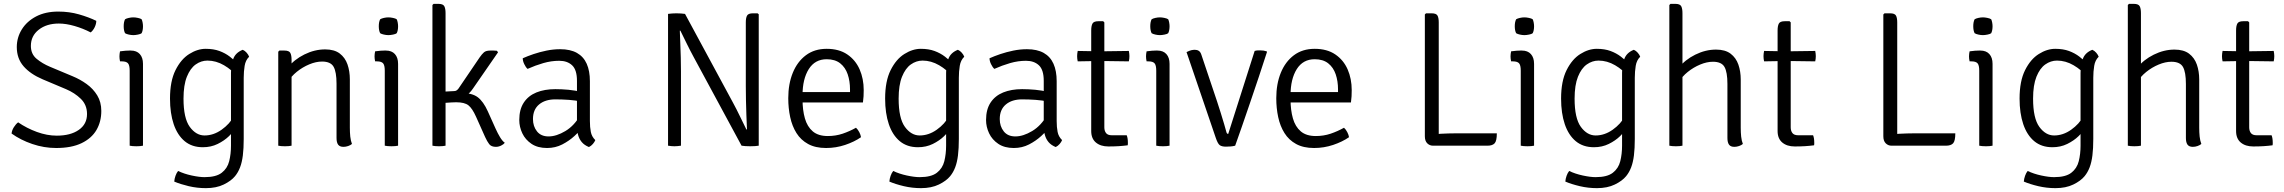

<svg xmlns="http://www.w3.org/2000/svg" viewBox="-20 -755 11836 995"><path d="M40 -63Q41.5 -79.5 51.8 -95.8Q62 -112 74 -121Q118.5 -90.5 171.2 -71.2Q224 -52 274 -52Q345.5 -52 388.2 -81.8Q431 -111.5 431 -164Q431 -211.5 399 -242.8Q367 -274 322 -293L201 -344Q137.5 -371 102.2 -411.5Q67 -452 67 -511Q67 -560.5 93 -602.5Q119 -644.5 167.2 -669.8Q215.5 -695 282 -695Q339 -695 389.5 -680.5Q440 -666 479 -647Q479 -631.5 471 -614.5Q463 -597.5 450 -587Q410.5 -607.5 366.5 -620.2Q322.5 -633 285 -633Q221.5 -633 180.8 -601Q140 -569 140 -517Q140 -475 169.8 -450.2Q199.5 -425.5 239 -409L356 -360Q395 -344 429 -319.5Q463 -295 484 -260.5Q505 -226 505 -180Q505 -124.5 479.8 -81.2Q454.5 -38 402.5 -13Q350.5 12 271 12Q208 12 147.2 -8.8Q86.5 -29.5 40 -63Z M721 0Q707.5 3 687 3Q665.5 3 652 0V-389Q652 -417 643.2 -427Q634.5 -437 611 -437H602Q599 -450.5 599 -463Q599 -470 599.8 -475.8Q600.5 -481.5 602 -489Q618.5 -491.5 630.5 -492.2Q642.5 -493 650 -493H658Q688 -493 704.5 -474.8Q721 -456.5 721 -424ZM621 -619Q621 -641 628 -655Q635 -659.5 647.5 -662.2Q660 -665 671 -665Q681 -665 694.5 -662.2Q708 -659.5 714 -655Q717 -649 719 -638.5Q721 -628 721 -619Q721 -597 714 -583Q709 -578.5 695 -575.8Q681 -573 671 -573Q660 -573 647.5 -575.8Q635 -578.5 628 -583Q621 -597 621 -619Z M1271 -461Q1252.5 -443 1247.8 -413.8Q1243 -384.5 1243 -352V-35Q1243 14.5 1238.5 50.5Q1234 86.5 1224 112.5Q1214 138.5 1198 158Q1178 182.5 1139.5 201.2Q1101 220 1047 220Q1001.5 220 958 209.8Q914.5 199.5 883 186Q884 171.5 889.5 156Q895 140.5 903 131Q934 146 973.5 154.5Q1013 163 1040 163Q1100 163 1129.2 140.2Q1158.5 117.5 1167.8 80.2Q1177 43 1177 0V-377Q1177 -416 1188.5 -449Q1200 -482 1238 -497Q1249.5 -492 1258.5 -481.5Q1267.5 -471 1271 -461ZM861 -244Q861 -334.5 889.5 -391.5Q918 -448.5 960.8 -475.2Q1003.5 -502 1046 -502Q1086.5 -502 1117 -490.8Q1147.5 -479.5 1171 -461.5Q1194.5 -443.5 1214 -423L1207 -360Q1182.5 -392.5 1141 -416.8Q1099.5 -441 1055 -441Q1022.5 -441 994.2 -421Q966 -401 948.5 -357.5Q931 -314 931 -244Q931 -142 963.5 -97.5Q996 -53 1040 -53Q1086.5 -53 1128.5 -82.8Q1170.5 -112.5 1192 -153L1203 -92Q1191 -73 1166.8 -49.5Q1142.5 -26 1108 -9Q1073.5 8 1031 8Q975 8 937.2 -23.2Q899.5 -54.5 880.2 -111.2Q861 -168 861 -244Z M1454 -493Q1478 -493 1484.5 -480.8Q1491 -468.5 1491 -445V0Q1477.5 3 1457 3Q1435.5 3 1422 0V-487L1428 -493ZM1793 -93Q1793 -69 1795.2 -47.2Q1797.5 -25.5 1804 -9Q1796.5 -2.5 1784.2 1.8Q1772 6 1760 6Q1740.5 6 1732.2 -5.5Q1724 -17 1724 -40V-321Q1724 -382 1708.8 -409Q1693.5 -436 1649 -436Q1617.5 -436 1582.8 -421.5Q1548 -407 1518.2 -383Q1488.5 -359 1472 -330V-405Q1504.5 -446.5 1557.5 -472.8Q1610.5 -499 1665 -499Q1712.5 -499 1740.5 -477.8Q1768.5 -456.5 1780.8 -421.2Q1793 -386 1793 -344Z M2043 0Q2029.5 3 2009 3Q1987.5 3 1974 0V-389Q1974 -417 1965.2 -427Q1956.5 -437 1933 -437H1924Q1921 -450.5 1921 -463Q1921 -470 1921.8 -475.8Q1922.5 -481.5 1924 -489Q1940.5 -491.5 1952.5 -492.2Q1964.5 -493 1972 -493H1980Q2010 -493 2026.5 -474.8Q2043 -456.5 2043 -424ZM1943 -619Q1943 -641 1950 -655Q1957 -659.5 1969.5 -662.2Q1982 -665 1993 -665Q2003 -665 2016.5 -662.2Q2030 -659.5 2036 -655Q2039 -649 2041 -638.5Q2043 -628 2043 -619Q2043 -597 2036 -583Q2031 -578.5 2017 -575.8Q2003 -573 1993 -573Q1982 -573 1969.5 -575.8Q1957 -578.5 1950 -583Q1943 -597 1943 -619Z M2289 0Q2275.5 3 2255 3Q2234.5 3 2221 0V-729L2227 -735H2252Q2276 -735 2282.5 -722.8Q2289 -710.5 2289 -687ZM2548 -89Q2559.5 -63.5 2571.5 -43.8Q2583.5 -24 2596 -15Q2590 -7 2576.8 -0.5Q2563.5 6 2550 6Q2526 6 2515.2 -8Q2504.5 -22 2494 -45L2447 -150Q2427.5 -193.5 2407.5 -209.2Q2387.5 -225 2344 -225Q2334.5 -225 2319.8 -224.2Q2305 -223.5 2287 -222L2254 -219V-273H2373Q2427 -273 2456 -251Q2485 -229 2508 -178ZM2431 -296Q2412.5 -268.5 2390.5 -257.8Q2368.5 -247 2340 -247H2259V-279L2334 -283Q2341 -283 2346.2 -286.5Q2351.5 -290 2356 -296L2466 -458Q2477.5 -474.5 2488 -483.8Q2498.5 -493 2521 -493Q2531 -493 2538.2 -493Q2545.5 -493 2555 -492L2561 -484Z M2671 -133Q2671 -188 2694.5 -223.5Q2718 -259 2760 -276Q2802 -293 2858 -293Q2889.5 -293 2925.8 -289.8Q2962 -286.5 2994 -278V-228Q2964 -235 2928.2 -237.5Q2892.5 -240 2858 -240Q2805 -240 2773.5 -213.5Q2742 -187 2742 -138Q2742 -100.5 2762.8 -74.2Q2783.5 -48 2823 -48Q2863.5 -48 2910.2 -76Q2957 -104 2989 -161L3001 -95Q2984 -75 2956.8 -50Q2929.5 -25 2893.8 -6.5Q2858 12 2815 12Q2766.5 12 2734.5 -9.5Q2702.5 -31 2686.8 -64.2Q2671 -97.5 2671 -133ZM3065 -29Q3061.5 -19.5 3052.5 -9Q3043.5 1.5 3032 7Q3008.5 -2.5 2995 -18.5Q2981.5 -34.5 2975.8 -55.8Q2970 -77 2970 -103V-336Q2970 -393 2945 -416.5Q2920 -440 2878 -440Q2837 -440 2795.5 -428Q2754 -416 2714 -398Q2704.5 -406.5 2696.8 -422.8Q2689 -439 2689 -453Q2713.5 -464 2745.2 -474.8Q2777 -485.5 2812.5 -492.8Q2848 -500 2883 -500Q2935.5 -500 2969.8 -480.8Q3004 -461.5 3020.5 -424.5Q3037 -387.5 3037 -334V-128Q3037 -96 3041.8 -71.5Q3046.5 -47 3065 -29Z M3442 -683Q3451 -684.5 3463.2 -685.2Q3475.5 -686 3485 -686Q3496.5 -686 3508.8 -685.2Q3521 -684.5 3530 -683L3510 -596H3503Q3504 -566 3505.5 -530.2Q3507 -494.5 3508 -457Q3509 -419.5 3509 -385V0Q3499.5 1.5 3491 2.2Q3482.5 3 3475 3Q3467.5 3 3459.2 2.2Q3451 1.5 3442 0ZM3575 -459Q3555.5 -495 3539 -528.8Q3522.5 -562.5 3506 -596L3471.5 -640L3530 -683L3778 -224Q3797.5 -188 3814.5 -152.5Q3831.5 -117 3848 -84L3882.5 -49.5L3823 0ZM3912 -681V0Q3903 1.5 3892.8 2.2Q3882.5 3 3868 3Q3854 3 3843 2.2Q3832 1.5 3823 0L3844 -84H3851Q3849.5 -120 3848 -158.5Q3846.5 -197 3845.8 -235.2Q3845 -273.5 3845 -308V-639Q3845 -662.5 3851.5 -674.2Q3858 -686 3882 -686H3906Z M4107 -224V-278H4385V-292Q4385 -334.5 4373 -370Q4361 -405.5 4334.2 -426.8Q4307.5 -448 4264 -448Q4203.5 -448 4171.2 -396.8Q4139 -345.5 4139 -262V-240Q4139 -184.5 4151.2 -141.5Q4163.5 -98.5 4192 -74.2Q4220.5 -50 4270 -50Q4310.5 -50 4346.8 -62.2Q4383 -74.5 4416 -93Q4426 -84 4433.2 -69.8Q4440.5 -55.5 4442 -44Q4407.5 -20 4359.8 -4Q4312 12 4261 12Q4205.5 12 4167.8 -8.8Q4130 -29.5 4107.5 -65.5Q4085 -101.5 4075 -148Q4065 -194.5 4065 -246Q4065 -320 4088.5 -377.8Q4112 -435.5 4156.5 -468.8Q4201 -502 4264 -502Q4328 -502 4370.8 -473Q4413.5 -444 4434.8 -395.5Q4456 -347 4456 -288Q4456 -270 4455.2 -256Q4454.5 -242 4452 -224Z M4977 -461Q4958.5 -443 4953.8 -413.8Q4949 -384.5 4949 -352V-35Q4949 14.5 4944.5 50.5Q4940 86.5 4930 112.5Q4920 138.5 4904 158Q4884 182.5 4845.5 201.2Q4807 220 4753 220Q4707.5 220 4664 209.8Q4620.5 199.5 4589 186Q4590 171.5 4595.5 156Q4601 140.5 4609 131Q4640 146 4679.5 154.5Q4719 163 4746 163Q4806 163 4835.2 140.2Q4864.5 117.5 4873.8 80.2Q4883 43 4883 0V-377Q4883 -416 4894.5 -449Q4906 -482 4944 -497Q4955.5 -492 4964.5 -481.5Q4973.5 -471 4977 -461ZM4567 -244Q4567 -334.5 4595.5 -391.5Q4624 -448.5 4666.8 -475.2Q4709.5 -502 4752 -502Q4792.5 -502 4823 -490.8Q4853.5 -479.5 4877 -461.5Q4900.5 -443.5 4920 -423L4913 -360Q4888.5 -392.5 4847 -416.8Q4805.5 -441 4761 -441Q4728.5 -441 4700.2 -421Q4672 -401 4654.5 -357.5Q4637 -314 4637 -244Q4637 -142 4669.5 -97.5Q4702 -53 4746 -53Q4792.5 -53 4834.5 -82.8Q4876.5 -112.5 4898 -153L4909 -92Q4897 -73 4872.8 -49.5Q4848.5 -26 4814 -9Q4779.5 8 4737 8Q4681 8 4643.2 -23.2Q4605.5 -54.5 4586.2 -111.2Q4567 -168 4567 -244Z M5090 -133Q5090 -188 5113.5 -223.5Q5137 -259 5179 -276Q5221 -293 5277 -293Q5308.5 -293 5344.8 -289.8Q5381 -286.5 5413 -278V-228Q5383 -235 5347.2 -237.5Q5311.5 -240 5277 -240Q5224 -240 5192.5 -213.5Q5161 -187 5161 -138Q5161 -100.5 5181.8 -74.2Q5202.5 -48 5242 -48Q5282.5 -48 5329.2 -76Q5376 -104 5408 -161L5420 -95Q5403 -75 5375.8 -50Q5348.5 -25 5312.8 -6.5Q5277 12 5234 12Q5185.5 12 5153.5 -9.5Q5121.5 -31 5105.8 -64.2Q5090 -97.5 5090 -133ZM5484 -29Q5480.5 -19.5 5471.5 -9Q5462.5 1.5 5451 7Q5427.5 -2.5 5414 -18.5Q5400.5 -34.5 5394.8 -55.8Q5389 -77 5389 -103V-336Q5389 -393 5364 -416.5Q5339 -440 5297 -440Q5256 -440 5214.5 -428Q5173 -416 5133 -398Q5123.5 -406.5 5115.8 -422.8Q5108 -439 5108 -453Q5132.5 -464 5164.2 -474.8Q5196 -485.5 5231.5 -492.8Q5267 -500 5302 -500Q5354.5 -500 5388.8 -480.8Q5423 -461.5 5439.5 -424.5Q5456 -387.5 5456 -334V-128Q5456 -96 5460.8 -71.5Q5465.5 -47 5484 -29Z M5635 -597Q5635 -620.5 5641.5 -632.8Q5648 -645 5672 -645H5697L5703 -639V-95Q5703 -77 5711.8 -65.5Q5720.5 -54 5742 -54H5819Q5825 -39 5825 -16Q5825 -12.5 5825 -8.8Q5825 -5 5824 -2Q5801 1 5777.2 2.5Q5753.5 4 5724 4Q5683.5 4 5659.2 -16.5Q5635 -37 5635 -76ZM5830 -491Q5833 -476 5833 -464Q5833 -450.5 5830 -437L5681 -439L5565 -437Q5562 -450.5 5562 -464Q5562 -476 5565 -491L5680 -489Z M6041 0Q6027.5 3 6007 3Q5985.5 3 5972 0V-389Q5972 -417 5963.2 -427Q5954.5 -437 5931 -437H5922Q5919 -450.5 5919 -463Q5919 -470 5919.8 -475.8Q5920.5 -481.5 5922 -489Q5938.5 -491.5 5950.5 -492.2Q5962.5 -493 5970 -493H5978Q6008 -493 6024.5 -474.8Q6041 -456.5 6041 -424ZM5941 -619Q5941 -641 5948 -655Q5955 -659.5 5967.5 -662.2Q5980 -665 5991 -665Q6001 -665 6014.5 -662.2Q6028 -659.5 6034 -655Q6037 -649 6039 -638.5Q6041 -628 6041 -619Q6041 -597 6034 -583Q6029 -578.5 6015 -575.8Q6001 -573 5991 -573Q5980 -573 5967.5 -575.8Q5955 -578.5 5948 -583Q5941 -597 5941 -619Z M6482 -491Q6490.5 -493.5 6497.2 -493.8Q6504 -494 6510 -494Q6520 -494 6528 -492.8Q6536 -491.5 6544 -489L6546 -486Q6527 -426.5 6504.2 -358.5Q6481.5 -290.5 6458.5 -223.2Q6435.5 -156 6415.5 -98Q6395.5 -40 6381 0Q6370 3 6357.2 4Q6344.5 5 6333 5Q6311.5 5 6301 -2.8Q6290.5 -10.5 6280 -42L6129 -485Q6144 -492.5 6153.5 -494.8Q6163 -497 6172 -497Q6184 -497 6192.8 -491.2Q6201.5 -485.5 6206 -471L6287 -230Q6296.5 -201.5 6306.2 -170Q6316 -138.5 6324 -111.5Q6332 -84.5 6336 -69Q6338.5 -61 6345 -61Z M6636 -224V-278H6914V-292Q6914 -334.5 6902 -370Q6890 -405.5 6863.2 -426.8Q6836.5 -448 6793 -448Q6732.5 -448 6700.2 -396.8Q6668 -345.5 6668 -262V-240Q6668 -184.5 6680.2 -141.5Q6692.5 -98.5 6721 -74.2Q6749.5 -50 6799 -50Q6839.5 -50 6875.8 -62.2Q6912 -74.5 6945 -93Q6955 -84 6962.2 -69.8Q6969.5 -55.5 6971 -44Q6936.5 -20 6888.8 -4Q6841 12 6790 12Q6734.5 12 6696.8 -8.8Q6659 -29.5 6636.5 -65.5Q6614 -101.5 6604 -148Q6594 -194.5 6594 -246Q6594 -320 6617.5 -377.8Q6641 -435.5 6685.5 -468.8Q6730 -502 6793 -502Q6857 -502 6899.8 -473Q6942.5 -444 6963.8 -395.5Q6985 -347 6985 -288Q6985 -270 6984.2 -256Q6983.5 -242 6981 -224Z M7436 0H7406Q7389 0 7376.5 -12.2Q7364 -24.5 7364 -49V-680L7370 -686H7399Q7423 -686 7429.5 -674.2Q7436 -662.5 7436 -639ZM7737 -64Q7737 -24.5 7725.5 -12.2Q7714 0 7689 0H7406L7371 -54Q7405 -59.5 7446.8 -61.8Q7488.5 -64 7522 -64Z M7930 0Q7916.5 3 7896 3Q7874.5 3 7861 0V-389Q7861 -417 7852.2 -427Q7843.5 -437 7820 -437H7811Q7808 -450.5 7808 -463Q7808 -470 7808.8 -475.8Q7809.5 -481.5 7811 -489Q7827.5 -491.5 7839.5 -492.2Q7851.5 -493 7859 -493H7867Q7897 -493 7913.5 -474.8Q7930 -456.5 7930 -424ZM7830 -619Q7830 -641 7837 -655Q7844 -659.5 7856.5 -662.2Q7869 -665 7880 -665Q7890 -665 7903.5 -662.2Q7917 -659.5 7923 -655Q7926 -649 7928 -638.5Q7930 -628 7930 -619Q7930 -597 7923 -583Q7918 -578.5 7904 -575.8Q7890 -573 7880 -573Q7869 -573 7856.5 -575.8Q7844 -578.5 7837 -583Q7830 -597 7830 -619Z M8480 -461Q8461.5 -443 8456.8 -413.8Q8452 -384.5 8452 -352V-35Q8452 14.5 8447.5 50.5Q8443 86.5 8433 112.5Q8423 138.5 8407 158Q8387 182.5 8348.5 201.2Q8310 220 8256 220Q8210.5 220 8167 209.8Q8123.5 199.5 8092 186Q8093 171.5 8098.5 156Q8104 140.5 8112 131Q8143 146 8182.5 154.5Q8222 163 8249 163Q8309 163 8338.2 140.2Q8367.5 117.5 8376.8 80.2Q8386 43 8386 0V-377Q8386 -416 8397.5 -449Q8409 -482 8447 -497Q8458.5 -492 8467.5 -481.5Q8476.5 -471 8480 -461ZM8070 -244Q8070 -334.5 8098.5 -391.5Q8127 -448.5 8169.8 -475.2Q8212.5 -502 8255 -502Q8295.5 -502 8326 -490.8Q8356.5 -479.5 8380 -461.5Q8403.5 -443.5 8423 -423L8416 -360Q8391.5 -392.5 8350 -416.8Q8308.5 -441 8264 -441Q8231.5 -441 8203.2 -421Q8175 -401 8157.5 -357.5Q8140 -314 8140 -244Q8140 -142 8172.5 -97.5Q8205 -53 8249 -53Q8295.5 -53 8337.5 -82.8Q8379.5 -112.5 8401 -153L8412 -92Q8400 -73 8375.8 -49.5Q8351.5 -26 8317 -9Q8282.5 8 8240 8Q8184 8 8146.2 -23.2Q8108.5 -54.5 8089.2 -111.2Q8070 -168 8070 -244Z M8699 0Q8685.5 3 8665 3Q8644.5 3 8631 0V-729L8637 -735H8662Q8686 -735 8692.5 -722.8Q8699 -710.5 8699 -687ZM9001 -93Q9001 -69 9003.2 -47.2Q9005.5 -25.5 9012 -9Q9004.5 -2.5 8992.2 1.8Q8980 6 8968 6Q8948.5 6 8940.2 -5.5Q8932 -17 8932 -40V-320Q8932 -381 8916.8 -408Q8901.5 -435 8857 -435Q8825.5 -435 8790.8 -420.5Q8756 -406 8726.2 -382Q8696.5 -358 8680 -329V-404Q8712.5 -445.5 8765.5 -471.8Q8818.5 -498 8873 -498Q8920.5 -498 8948.5 -476.8Q8976.5 -455.5 8988.8 -420.2Q9001 -385 9001 -343Z M9192 -597Q9192 -620.5 9198.5 -632.8Q9205 -645 9229 -645H9254L9260 -639V-95Q9260 -77 9268.8 -65.5Q9277.5 -54 9299 -54H9376Q9382 -39 9382 -16Q9382 -12.5 9382 -8.8Q9382 -5 9381 -2Q9358 1 9334.2 2.5Q9310.5 4 9281 4Q9240.5 4 9216.2 -16.5Q9192 -37 9192 -76ZM9387 -491Q9390 -476 9390 -464Q9390 -450.5 9387 -437L9238 -439L9122 -437Q9119 -450.5 9119 -464Q9119 -476 9122 -491L9237 -489Z M9812 0H9782Q9765 0 9752.5 -12.2Q9740 -24.5 9740 -49V-680L9746 -686H9775Q9799 -686 9805.5 -674.2Q9812 -662.5 9812 -639ZM10113 -64Q10113 -24.5 10101.5 -12.2Q10090 0 10065 0H9782L9747 -54Q9781 -59.5 9822.8 -61.8Q9864.5 -64 9898 -64Z M10306 0Q10292.5 3 10272 3Q10250.5 3 10237 0V-389Q10237 -417 10228.2 -427Q10219.5 -437 10196 -437H10187Q10184 -450.5 10184 -463Q10184 -470 10184.8 -475.8Q10185.5 -481.5 10187 -489Q10203.5 -491.5 10215.5 -492.2Q10227.5 -493 10235 -493H10243Q10273 -493 10289.5 -474.8Q10306 -456.5 10306 -424ZM10206 -619Q10206 -641 10213 -655Q10220 -659.5 10232.5 -662.2Q10245 -665 10256 -665Q10266 -665 10279.5 -662.2Q10293 -659.5 10299 -655Q10302 -649 10304 -638.5Q10306 -628 10306 -619Q10306 -597 10299 -583Q10294 -578.5 10280 -575.8Q10266 -573 10256 -573Q10245 -573 10232.5 -575.8Q10220 -578.5 10213 -583Q10206 -597 10206 -619Z M10856 -461Q10837.5 -443 10832.8 -413.8Q10828 -384.5 10828 -352V-35Q10828 14.5 10823.5 50.5Q10819 86.5 10809 112.5Q10799 138.5 10783 158Q10763 182.5 10724.5 201.2Q10686 220 10632 220Q10586.5 220 10543 209.8Q10499.5 199.5 10468 186Q10469 171.5 10474.5 156Q10480 140.5 10488 131Q10519 146 10558.5 154.5Q10598 163 10625 163Q10685 163 10714.2 140.2Q10743.5 117.5 10752.8 80.2Q10762 43 10762 0V-377Q10762 -416 10773.5 -449Q10785 -482 10823 -497Q10834.5 -492 10843.5 -481.5Q10852.5 -471 10856 -461ZM10446 -244Q10446 -334.5 10474.5 -391.5Q10503 -448.5 10545.8 -475.2Q10588.5 -502 10631 -502Q10671.5 -502 10702 -490.8Q10732.5 -479.5 10756 -461.5Q10779.5 -443.5 10799 -423L10792 -360Q10767.5 -392.5 10726 -416.8Q10684.5 -441 10640 -441Q10607.5 -441 10579.2 -421Q10551 -401 10533.5 -357.5Q10516 -314 10516 -244Q10516 -142 10548.5 -97.5Q10581 -53 10625 -53Q10671.5 -53 10713.5 -82.8Q10755.5 -112.5 10777 -153L10788 -92Q10776 -73 10751.8 -49.5Q10727.5 -26 10693 -9Q10658.5 8 10616 8Q10560 8 10522.2 -23.2Q10484.5 -54.5 10465.2 -111.2Q10446 -168 10446 -244Z M11075 0Q11061.5 3 11041 3Q11020.5 3 11007 0V-729L11013 -735H11038Q11062 -735 11068.5 -722.8Q11075 -710.5 11075 -687ZM11377 -93Q11377 -69 11379.2 -47.2Q11381.5 -25.5 11388 -9Q11380.5 -2.5 11368.2 1.8Q11356 6 11344 6Q11324.5 6 11316.2 -5.5Q11308 -17 11308 -40V-320Q11308 -381 11292.8 -408Q11277.5 -435 11233 -435Q11201.5 -435 11166.8 -420.5Q11132 -406 11102.2 -382Q11072.5 -358 11056 -329V-404Q11088.5 -445.5 11141.5 -471.8Q11194.5 -498 11249 -498Q11296.5 -498 11324.5 -476.8Q11352.5 -455.5 11364.8 -420.2Q11377 -385 11377 -343Z M11568 -597Q11568 -620.5 11574.5 -632.8Q11581 -645 11605 -645H11630L11636 -639V-95Q11636 -77 11644.8 -65.5Q11653.5 -54 11675 -54H11752Q11758 -39 11758 -16Q11758 -12.5 11758 -8.8Q11758 -5 11757 -2Q11734 1 11710.2 2.5Q11686.5 4 11657 4Q11616.5 4 11592.2 -16.5Q11568 -37 11568 -76ZM11763 -491Q11766 -476 11766 -464Q11766 -450.5 11763 -437L11614 -439L11498 -437Q11495 -450.5 11495 -464Q11495 -476 11498 -491L11613 -489Z"/></svg>

Font: Signika Negative Light Light
Style: Regular
Weight: 300
Version: Version 2.001